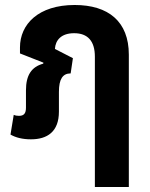

<svg xmlns="http://www.w3.org/2000/svg" viewBox="-20 -549 599 769"><path d="M104 9C169 9 216 -21 216 -102V-181C216 -232 231 -255 263 -255L272 -316L200 -353C202 -388 225 -416 277 -416C331 -416 360 -385 360 -322V200H496V-330C496 -463 414 -529 279 -529C134 -529 60 -452 60 -359V-335L154 -298L153 -294C106 -281 84 -248 84 -187V-118C84 -95 76 -85 56 -85C49 -85 42 -86 35 -89L22 -10C43 2 70 9 104 9Z"/></svg>

Font: Noto Sans Thai UI Cond
Style: Bold
Weight: 700
Width: 3
Designer: Monotype Design Team
Foundry: Monotype Imaging Inc.
Version: Version 2.000